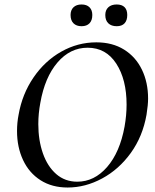

<svg xmlns="http://www.w3.org/2000/svg" viewBox="-20 -825 694 857"><path d="M56 -240Q56 -278 63 -313Q79 -405 129.5 -479Q180 -553 253.5 -594.5Q327 -636 410 -636Q482 -636 534 -603.5Q586 -571 613.5 -514Q641 -457 641 -385Q641 -357 634 -313Q617 -216 564 -142.5Q511 -69 436 -28.5Q361 12 282 12Q212 12 161 -20.5Q110 -53 83 -110.5Q56 -168 56 -240ZM536 -260Q545 -311 545 -358Q545 -470 499 -541Q453 -612 371 -612Q293 -612 236.5 -546Q180 -480 160 -366Q151 -318 151 -271Q151 -199 171.5 -140.5Q192 -82 231 -48Q270 -14 325 -14Q401 -14 458 -79.5Q515 -145 536 -260ZM450 -758Q450 -780 463.5 -792.5Q477 -805 501 -805Q524 -805 536 -793Q548 -781 548 -758Q548 -734 536 -721Q524 -708 501 -708Q477 -708 463.5 -721Q450 -734 450 -758ZM295 -758Q295 -780 308 -792.5Q321 -805 344 -805Q367 -805 379.5 -792.5Q392 -780 392 -758Q392 -734 379.5 -721Q367 -708 344 -708Q321 -708 308 -721Q295 -734 295 -758Z"/></svg>

Font: Cormorant Infant SemiBold
Style: Italic
Weight: 600
Italic angle: -10°
Designer: Christian Thalmann (Catharsis Fonts)
Foundry: Catharsis Fonts
Version: Version 4.000